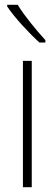

<svg xmlns="http://www.w3.org/2000/svg" viewBox="-20 -784 228 804"><path d="M54 -764H10V-757C42 -709 102 -645 145 -606H170V-616C131 -659 85 -714 54 -764ZM113 0V-529H76V0Z"/></svg>

Font: Noto Sans Devanagari UI Condensed ExtraLight
Style: Regular
Weight: 200
Width: 3
Designer: Jelle Bosma - Monotype Design Team
Foundry: Monotype Imaging Inc.
Version: Version 2.004